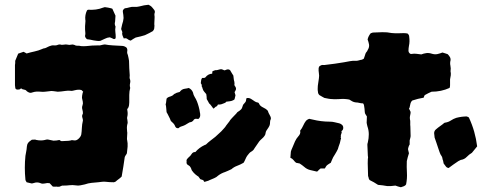

<svg xmlns="http://www.w3.org/2000/svg" viewBox="-20 -755 2072 808"><path d="M630 -647Q630 -641 629 -635Q628 -629 623 -624Q616 -620 608.5 -616Q601 -612 590 -607Q583 -605 572.5 -602Q562 -599 551 -597Q546 -594 540.5 -591Q535 -588 530 -584Q522 -586 516 -591Q510 -596 501 -593Q498 -599 496 -604.5Q494 -610 494 -615Q496 -620 493 -625Q490 -630 490 -634Q492 -645 494 -652Q499 -666 500 -679Q500 -686 499 -692Q498 -698 497 -705V-710Q498 -715 505 -720Q515 -721 524.5 -724Q534 -727 545 -726Q555 -725 567 -728Q577 -731 586 -732.5Q595 -734 605 -735Q613 -731 616.5 -728Q620 -725 630 -712Q633 -706 631 -701Q629 -696 630 -690Q631 -685 630.5 -679.5Q630 -674 630 -669Q630 -664 629.5 -658Q629 -652 630 -647ZM467 -598Q467 -597 466.5 -596Q466 -595 466 -593Q465 -592 462.5 -591Q460 -590 458 -591Q454 -593 449.5 -595Q445 -597 442 -598Q431 -597 421.5 -592Q412 -587 402 -583Q395 -582 388 -583Q381 -584 374 -585Q367 -587 360 -588Q353 -589 346 -590Q337 -598 338 -605Q340 -612 339 -618Q338 -624 338 -631Q338 -639 338 -645.5Q338 -652 339 -658Q339 -661 339.5 -664.5Q340 -668 339 -672Q337 -692 346 -711Q349 -714 351 -714Q368 -713 383.5 -715Q399 -717 414 -723Q416 -723 418 -724Q420 -725 421 -725Q428 -724 434.5 -723Q441 -722 448 -720Q449 -720 453 -718Q456 -712 459 -704.5Q462 -697 466 -689Q465 -682 465 -673.5Q465 -665 463 -657Q463 -650 465 -646Q467 -644 466 -641Q464 -631 465.5 -620Q467 -609 467 -598ZM528 -385Q524 -371 524 -355.5Q524 -340 524 -324Q524 -318 523 -312Q522 -306 519 -300Q514 -297 516 -290Q519 -275 515 -261Q515 -259 515 -256Q515 -253 516 -251Q516 -247 517 -242Q518 -237 516 -233Q514 -225 514 -217Q514 -209 515 -201Q516 -197 515.5 -192.5Q515 -188 515 -183Q515 -179 514.5 -174Q514 -169 515 -166Q518 -152 517 -138Q516 -124 514 -110Q513 -107 510 -103Q507 -99 505 -94Q502 -75 499 -53.5Q496 -32 492 -12Q485 -5 478.5 -0.5Q472 4 467 9Q464 10 462.5 11Q461 12 459 12Q450 12 442 11.5Q434 11 425 10Q418 9 410 10Q402 11 393 12Q380 13 365.5 14.5Q351 16 337 21Q327 23 318 25Q309 27 298 25Q285 23 273 24.5Q261 26 248 26Q241 25 235.5 28.5Q230 32 223 31Q218 30 212.5 30.5Q207 31 202 30L189 16Q179 14 169 17Q165 18 160 18Q155 18 151 16Q137 10 123 15Q117 17 113 17Q108 16 102.5 14.5Q97 13 92 12Q91 9 89 6.5Q87 4 87 1Q82 -49 87 -99Q89 -112 90.5 -118.5Q92 -125 93 -138Q94 -148 98 -153.5Q102 -159 114 -167Q119 -167 124 -167.5Q129 -168 133 -166Q153 -162 169 -166Q172 -167 174.5 -167.5Q177 -168 181 -168Q187 -167 193 -165.5Q199 -164 205 -163Q218 -163 230 -166Q233 -163 239 -161Q250 -162 259.5 -162Q269 -162 278 -164Q282 -166 285.5 -165Q289 -164 293 -164Q302 -163 311 -171.5Q320 -180 322 -189Q324 -202 324.5 -216.5Q325 -231 329 -248Q329 -253 326.5 -260.5Q324 -268 328 -275Q328 -276 328.5 -276.5Q329 -277 329 -278Q329 -286 326.5 -294.5Q324 -303 327 -311Q330 -319 328.5 -326.5Q327 -334 325 -343Q325 -347 325.5 -351.5Q326 -356 327 -360Q327 -362 328 -364.5Q329 -367 330 -369L323 -376Q316 -378 309 -377.5Q302 -377 294 -375Q290 -374 285.5 -373Q281 -372 276 -373Q266 -374 256.5 -372.5Q247 -371 237 -370Q233 -370 230 -369.5Q227 -369 223 -369Q213 -370 204.5 -371.5Q196 -373 187 -371Q178 -370 169 -369Q160 -368 152 -369Q142 -370 133.5 -369.5Q125 -369 116 -366Q110 -363 104 -365Q98 -367 93 -371Q89 -376 86.5 -376.5Q84 -377 77 -379Q76 -378 72.5 -381Q69 -384 67 -382Q64 -379 61 -378.5Q58 -378 54 -378Q44 -378 44 -388Q43 -392 43 -396.5Q43 -401 43 -405V-481Q44 -485 44 -489.5Q44 -494 44 -499Q47 -506 50 -513.5Q53 -521 56 -528V-529Q56 -529 64.5 -532Q73 -535 79 -537Q82 -536 85 -534Q88 -532 92 -530Q109 -535 125.5 -538.5Q142 -542 158 -549Q161 -551 165.5 -551.5Q170 -552 174 -554Q178 -556 182 -558Q186 -560 189 -561Q198 -565 207.5 -564Q217 -563 225 -567Q228 -568 232 -568Q240 -565 248.5 -567Q257 -569 265 -567Q272 -565 279 -567Q286 -569 293 -566Q299 -562 306.5 -562.5Q314 -563 321 -561Q331 -560 343 -561Q367 -564 393 -564Q399 -563 405.5 -565Q412 -567 421 -568Q437 -565 455 -564Q473 -563 492 -562Q504 -562 513 -554Q517 -547 515.5 -539.5Q514 -532 518 -524Q520 -517 521 -510.5Q522 -504 523 -499Q523 -483 524 -468Q525 -453 526 -438Q526 -435 525.5 -431Q525 -427 526 -424Q530 -415 527.5 -405Q525 -395 528 -385ZM332 -368 331 -369Q332 -367 332 -368Z M971 -354 967 -337Q965 -336 963 -334Q956 -330 948 -329Q940 -328 932 -327L931 -325Q928 -322 919 -319Q910 -315 904 -315H897Q896 -312 894 -309.5Q892 -307 888 -306Q886 -305 883.5 -302Q881 -299 878 -298Q874 -303 869.5 -309.5Q865 -316 860 -320Q858 -324 855.5 -328.5Q853 -333 850 -338Q850 -343 849.5 -348.5Q849 -354 848 -359Q844 -364 839.5 -369Q835 -374 833 -381Q832 -383 831.5 -386Q831 -389 829 -391V-398Q828 -400 827 -401.5Q826 -403 825 -405Q826 -411 826.5 -417Q827 -423 831 -427H839Q841 -428 842 -428Q843 -428 844 -429Q855 -444 873 -445Q873 -449 873.5 -451Q874 -453 874 -455Q878 -457 881 -458Q884 -459 888 -460Q890 -459 895.5 -460.5Q901 -462 905 -463Q911 -465 916 -462.5Q921 -460 924 -459Q927 -459 931 -461Q935 -463 939 -463Q948 -463 951 -455Q953 -451 956 -446.5Q959 -442 962 -437Q963 -431 963.5 -424.5Q964 -418 966 -412Q967 -409 967 -404Q965 -396 970 -391Q976 -382 971 -374Q970 -373 969.5 -371Q969 -369 967 -368ZM821 -283Q823 -276 822.5 -268.5Q822 -261 816 -255Q812 -254 807.5 -255Q803 -256 800 -254Q796 -253 794.5 -249.5Q793 -246 789 -244Q788 -243 786 -242Q784 -241 782 -241Q778 -241 771.5 -236.5Q765 -232 759 -229Q751 -225 743.5 -223Q736 -221 733 -217Q732 -215 727.5 -215.5Q723 -216 721 -218Q717 -222 717 -224Q715 -230 709.5 -236Q704 -242 699 -246Q697 -251 695 -256Q693 -261 690 -266Q688 -271 685.5 -275Q683 -279 681 -283Q680 -291 679.5 -300Q679 -309 677 -316Q679 -321 679.5 -328.5Q680 -336 681 -340Q686 -346 692 -347.5Q698 -349 704 -352Q708 -354 710.5 -357Q713 -360 719 -362Q721 -364 727 -365.5Q733 -367 736 -368Q738 -370 740.5 -373Q743 -376 745 -377Q752 -381 757.5 -381.5Q763 -382 767 -383Q769 -384 771 -384Q773 -384 774 -385Q787 -379 792 -366Q794 -355 799.5 -346.5Q805 -338 809 -328Q813 -318 816.5 -305Q820 -292 821 -283ZM1118 -250Q1117 -248 1116.5 -241.5Q1116 -235 1116 -233Q1115 -226 1110 -218.5Q1105 -211 1101 -205Q1098 -200 1097.5 -194Q1097 -188 1093 -183Q1089 -177 1082.5 -171.5Q1076 -166 1071 -160Q1060 -145 1051 -131Q1047 -122 1036 -116Q1032 -114 1028 -109Q1024 -104 1020 -99Q1016 -93 1012.5 -84.5Q1009 -76 1005 -70Q991 -62 977.5 -57Q964 -52 954 -43Q947 -40 940 -36.5Q933 -33 927 -31Q911 -26 898 -16Q891 -9 881 -5Q871 -1 862 3Q857 6 852 7Q847 8 842 10Q839 11 838 8Q837 5 835 3Q832 2 829 1Q826 0 823 -1Q821 -4 819 -6.5Q817 -9 815 -12Q811 -14 803 -20.5Q795 -27 788 -37Q786 -40 785 -44Q784 -48 781 -52Q779 -56 774.5 -58.5Q770 -61 767 -64Q764 -70 765 -71.5Q766 -73 765 -77Q764 -82 767.5 -86Q771 -90 774 -93Q781 -98 786.5 -107Q792 -116 802 -115Q818 -134 842 -145Q844 -146 845 -146Q846 -146 847 -147Q856 -156 866 -163.5Q876 -171 886 -179Q892 -185 898.5 -190.5Q905 -196 911 -202Q916 -208 922 -214Q928 -220 932 -227Q936 -233 940.5 -238Q945 -243 949 -250Q950 -252 952.5 -254Q955 -256 956 -258Q961 -264 967.5 -270Q974 -276 979 -283Q981 -285 983.5 -286Q986 -287 988 -289Q996 -295 998 -299.5Q1000 -304 1003 -314Q1004 -316 1009 -321Q1014 -326 1015 -330Q1016 -333 1016 -336.5Q1016 -340 1018 -342Q1029 -345 1041.5 -335.5Q1054 -326 1062 -324Q1068 -324 1070 -319Q1072 -315 1074 -312Q1081 -305 1090.5 -301Q1100 -297 1107 -289Q1109 -281 1116 -269Q1123 -257 1118 -250ZM936 -327V-326Q936 -326 936 -326.5Q936 -327 935 -327Z M1876 -455Q1878 -447 1877 -438Q1876 -429 1874 -421V-396Q1874 -393 1873.5 -390.5Q1873 -388 1872 -385Q1837 -369 1796 -369Q1789 -366 1782 -362.5Q1775 -359 1768 -355Q1766 -353 1765 -350Q1764 -347 1763 -344Q1757 -343 1751 -341.5Q1745 -340 1739 -339L1715 -332Q1708 -326 1706 -313Q1704 -300 1701 -298Q1703 -294 1704.5 -291.5Q1706 -289 1708 -284Q1708 -277 1706 -269.5Q1704 -262 1705 -254Q1707 -247 1706.5 -238.5Q1706 -230 1707 -222Q1707 -212 1707.5 -202Q1708 -192 1708 -183Q1708 -179 1706.5 -174Q1705 -169 1704 -164V-147Q1701 -143 1699 -136Q1696 -129 1698 -122.5Q1700 -116 1701 -110Q1698 -102 1696 -93.5Q1694 -85 1692 -77Q1691 -52 1692.5 -28Q1694 -4 1689 21Q1686 26 1680 28.5Q1674 31 1667 33Q1654 30 1644 26Q1624 29 1609 28Q1599 26 1590.5 25Q1582 24 1571 23Q1553 11 1536 3Q1532 -1 1531.5 -5.5Q1531 -10 1529 -14Q1529 -32 1528 -50Q1527 -68 1528 -86Q1530 -92 1528 -100Q1527 -111 1527 -123Q1527 -135 1526 -146Q1526 -150 1528 -156Q1532 -173 1532 -190Q1532 -207 1526 -224Q1525 -227 1524.5 -230.5Q1524 -234 1523 -238Q1523 -244 1523.5 -250.5Q1524 -257 1524 -265Q1522 -269 1518.5 -273.5Q1515 -278 1515 -285Q1515 -291 1514 -297.5Q1513 -304 1512 -311Q1512 -313 1511 -315Q1510 -317 1508 -320Q1499 -320 1492 -322Q1485 -324 1477 -324Q1469 -325 1462.5 -328.5Q1456 -332 1450 -336Q1440 -338 1429.5 -338.5Q1419 -339 1408 -338Q1401 -338 1393.5 -337.5Q1386 -337 1379 -338Q1371 -338 1363 -339.5Q1355 -341 1345 -343Q1341 -345 1335 -348.5Q1329 -352 1324 -355Q1318 -361 1318 -369Q1317 -373 1317 -376Q1317 -379 1317 -383Q1317 -394 1319 -404.5Q1321 -415 1322 -425Q1324 -436 1322 -447Q1320 -458 1321 -469Q1322 -471 1322.5 -473Q1323 -475 1324 -476Q1326 -477 1328 -478.5Q1330 -480 1333 -481Q1338 -482 1342 -481.5Q1346 -481 1350 -482Q1370 -484 1389.5 -487Q1409 -490 1428 -493Q1440 -495 1452.5 -497.5Q1465 -500 1478 -499Q1483 -499 1488.5 -500.5Q1494 -502 1498 -503Q1502 -503 1505.5 -505Q1509 -507 1511 -508Q1513 -514 1515 -519.5Q1517 -525 1518 -529Q1520 -534 1523 -537Q1526 -540 1527 -544Q1535 -556 1533 -568Q1532 -573 1530.5 -578.5Q1529 -584 1527 -589Q1530 -603 1540 -615Q1542 -616 1544.5 -616.5Q1547 -617 1549 -618Q1569 -619 1589 -619.5Q1609 -620 1628 -616Q1636 -615 1643 -615Q1650 -615 1657 -615Q1667 -615 1676 -615.5Q1685 -616 1695 -614Q1702 -608 1702 -601Q1705 -580 1701 -562Q1700 -557 1699.5 -551.5Q1699 -546 1699 -541Q1699 -536 1703 -531.5Q1707 -527 1712 -528Q1723 -530 1733 -528.5Q1743 -527 1753 -526Q1763 -530 1774 -531.5Q1785 -533 1797 -529Q1810 -525 1821 -527.5Q1832 -530 1842 -534Q1848 -532 1853.5 -530.5Q1859 -529 1864 -527Q1869 -522 1873 -515.5Q1877 -509 1876 -501Q1873 -490 1875.5 -478.5Q1878 -467 1876 -455ZM1988 -139Q1983 -132 1977 -125.5Q1971 -119 1966 -112Q1954 -105 1944 -94.5Q1934 -84 1919 -82Q1914 -80 1909 -77Q1899 -70 1888.5 -63Q1878 -56 1868 -48Q1860 -49 1856 -55Q1852 -61 1847 -67Q1846 -70 1845.5 -74.5Q1845 -79 1843 -83Q1842 -86 1841.5 -90Q1841 -94 1839 -97Q1833 -105 1830 -114.5Q1827 -124 1824 -132Q1820 -143 1816.5 -154.5Q1813 -166 1809 -176Q1808 -181 1808 -185.5Q1808 -190 1807 -194Q1807 -204 1814 -210Q1823 -218 1832.5 -224.5Q1842 -231 1850 -238Q1851 -238 1852 -238.5Q1853 -239 1854 -239Q1867 -241 1877.5 -248Q1888 -255 1900 -259Q1923 -265 1945 -265Q1947 -264 1948.5 -263Q1950 -262 1953 -261Q1967 -231 1975.5 -201Q1984 -171 1988 -139ZM1420 -229Q1425 -224 1424.5 -216Q1424 -208 1418 -204Q1416 -202 1417.5 -200Q1419 -198 1417 -194Q1417 -193 1415.5 -189.5Q1414 -186 1414 -185Q1416 -181 1414.5 -180.5Q1413 -180 1414 -176Q1414 -175 1415 -173Q1416 -171 1414 -169Q1411 -152 1405 -138Q1404 -133 1402 -128Q1400 -123 1397 -118Q1394 -112 1390 -106Q1386 -100 1382 -93Q1380 -88 1377 -82Q1374 -76 1372 -70Q1368 -68 1364.5 -65.5Q1361 -63 1358 -61Q1354 -58 1352 -54.5Q1350 -51 1347 -46H1329Q1326 -44 1322.5 -40.5Q1319 -37 1317 -35Q1316 -33 1313 -33Q1299 -36 1285 -39.5Q1271 -43 1260 -53Q1252 -60 1241 -67Q1232 -69 1226 -70Q1220 -75 1215 -81.5Q1210 -88 1202 -91Q1203 -111 1204 -116.5Q1205 -122 1211 -135Q1216 -148 1221.5 -160Q1227 -172 1236 -182Q1240 -186 1242.5 -192Q1245 -198 1243 -205Q1251 -215 1256 -226.5Q1261 -238 1268 -247Q1273 -252 1281 -255Q1285 -254 1288 -253.5Q1291 -253 1295 -252Q1331 -243 1368 -243Q1379 -243 1388.5 -240.5Q1398 -238 1408 -236Q1415 -234 1420 -229Z"/></svg>

Font: Darumadrop One
Style: Regular
Weight: 400
Version: Version 1.000